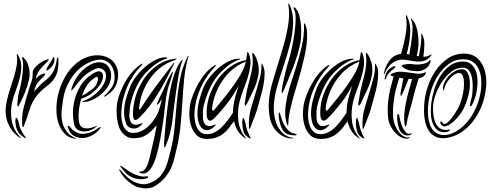

<svg xmlns="http://www.w3.org/2000/svg" viewBox="-20 -786 2787 1092"><path d="M145 -333Q137 -299 122.5 -261.5Q108 -224 90 -192Q90 -190 87.5 -185.5Q85 -181 81 -181Q79 -181 78.5 -187Q78 -193 79 -195Q79 -211 83 -237.5Q87 -264 93 -281Q95 -287 99.5 -310Q104 -333 107.5 -361.5Q111 -390 111.5 -416.5Q112 -443 105 -456V-460Q109 -463 114 -458Q127 -447 134.5 -431Q142 -415 145.5 -397.5Q149 -380 148.5 -363Q148 -346 145 -333ZM184 -337Q195 -351 205 -357Q215 -363 225 -367Q226 -367 230 -368Q234 -369 236 -366Q238 -363 235 -359Q232 -355 230 -353Q223 -346 214.5 -337.5Q206 -329 199 -321Q189 -310 183 -295.5Q177 -281 174 -266Q191 -284 206.5 -300Q222 -316 240 -330Q263 -347 280 -374Q297 -401 304 -453Q306 -458 309 -459Q312 -460 312 -452Q315 -394 300 -360Q285 -326 255 -303Q239 -291 223 -277Q207 -263 192.5 -246Q178 -229 166 -206Q154 -183 145 -153Q138 -130 131 -109.5Q124 -89 116 -70Q114 -63 110 -63Q107 -64 107 -73Q102 -121 113.5 -168.5Q125 -216 141 -267Q148 -292 157.5 -317Q167 -342 166 -374Q166 -385 175 -397Q184 -409 197 -419.5Q210 -430 224 -437.5Q238 -445 248 -448Q257 -451 257 -447Q257 -443 251 -437Q230 -418 208.5 -392Q187 -366 184 -337ZM97 -1Q96 0 95.5 -0.5Q95 -1 90 -4Q60 -26 43 -52Q26 -78 18.5 -105.5Q11 -133 12 -160.5Q13 -188 19 -214Q27 -249 38.5 -283.5Q50 -318 60 -350.5Q70 -383 75 -414.5Q80 -446 75 -475Q75 -477 78 -478Q79 -478 80 -476.5Q81 -475 82 -474Q101 -442 101 -408.5Q101 -375 92 -340.5Q83 -306 69.5 -270.5Q56 -235 48 -199Q38 -153 46.5 -101Q55 -49 93 -8Q95 -5 97 -4Q99 -3 97 -1ZM127 0Q125 0 123 -1L119 -3Q105 -12 94 -22.5Q83 -33 75 -53Q72 -60 70 -71.5Q68 -83 67.5 -93Q67 -103 68.5 -110Q70 -117 74 -116Q77 -116 80.5 -108Q84 -100 86 -92Q88 -81 90.5 -71Q93 -61 97 -53Q108 -28 126 -5Q128 0 127 0ZM290 -449Q290 -428 278 -412Q266 -396 249 -385Q246 -383 245 -385.5Q244 -388 244 -389Q244 -395 249 -403.5Q254 -412 260.5 -421.5Q267 -431 273 -441Q279 -451 281 -459Q284 -464 287 -459Q290 -454 290 -449Z M596 -408Q604 -398 608.5 -383Q613 -368 612 -350.5Q611 -333 604 -314Q597 -295 582 -277Q553 -243 518.5 -224.5Q484 -206 456 -206Q439 -206 456 -212Q465 -215 477.5 -221.5Q490 -228 504 -237.5Q518 -247 532.5 -260Q547 -273 559 -290Q579 -318 582.5 -344.5Q586 -371 572 -385Q560 -397 544 -398.5Q528 -400 496 -381Q467 -364 444 -339Q421 -314 401 -286Q390 -272 386.5 -272Q383 -272 389 -290Q401 -325 422.5 -355Q444 -385 474 -406Q496 -421 514.5 -427Q533 -433 548.5 -432Q564 -431 576 -424.5Q588 -418 596 -408ZM650 -338Q646 -314 637.5 -297.5Q629 -281 618.5 -269.5Q608 -258 597.5 -251Q587 -244 579 -238Q575 -235 573 -237Q571 -239 576 -244Q594 -259 612.5 -284.5Q631 -310 632 -341Q632 -394 606 -422Q580 -450 541 -446.5Q502 -443 460 -416Q433 -399 412.5 -376.5Q392 -354 377 -328.5Q362 -303 352.5 -276Q343 -249 339 -222Q335 -196 331.5 -166Q328 -136 331.5 -107Q335 -78 350 -51.5Q365 -25 397 -6Q402 -3 407.5 -2Q413 -1 413 0Q413 2 408 2.5Q403 3 397 1Q372 -4 354.5 -19.5Q337 -35 326 -55Q315 -75 309 -97Q303 -119 302 -137Q296 -216 324 -293Q330 -309 339.5 -329Q349 -349 363 -369.5Q377 -390 396 -409.5Q415 -429 439 -444Q462 -458 487 -465Q512 -472 537 -471.5Q562 -471 584 -462.5Q606 -454 623 -437Q638 -421 646.5 -396Q655 -371 650 -338ZM559 -374Q571 -360 562 -330.5Q553 -301 520 -271Q502 -254 485 -243.5Q468 -233 442 -225Q431 -187 428 -150Q425 -113 430 -90Q431 -81 436.5 -72.5Q442 -64 452.5 -59.5Q463 -55 480 -56Q497 -57 522 -67Q529 -70 530.5 -68.5Q532 -67 524 -62Q506 -48 486 -42.5Q466 -37 448.5 -39Q431 -41 418.5 -51Q406 -61 402 -78Q394 -113 395 -151Q396 -189 406.5 -226Q417 -263 436.5 -295.5Q456 -328 485 -351Q539 -394 559 -374ZM549 -55Q542 -45 531.5 -35.5Q521 -26 507.5 -18.5Q494 -11 479.5 -6Q465 -1 450 -1Q424 -1 401.5 -12.5Q379 -24 367 -59Q365 -63 365 -66.5Q365 -70 367 -70Q371 -72 375 -67.5Q379 -63 383 -58Q394 -45 411.5 -35Q429 -25 445 -25Q475 -25 497 -34Q519 -43 539 -58Q544 -61 550.5 -64Q557 -67 549 -55ZM535 -347Q531 -355 506 -334Q483 -316 469.5 -292.5Q456 -269 446 -241Q465 -250 481 -261.5Q497 -273 511 -284Q526 -297 533 -318Q540 -339 535 -347Z M1018 -447Q1016 -448 1013.5 -444Q1011 -440 1009 -438Q994 -419 982 -391Q970 -363 961.5 -332Q953 -301 947.5 -270Q942 -239 938 -215Q933 -181 929.5 -150.5Q926 -120 923 -91Q920 -62 918 -32.5Q916 -3 913 28Q914 29 914 33.5Q914 38 914 42.5Q914 47 914 50.5Q914 54 916 54Q917 54 919 50.5Q921 47 923 43Q925 39 926 35Q927 31 927 31Q938 7 946 -25Q954 -57 959 -89Q960 -97 963 -122Q966 -147 970 -180Q974 -213 979.5 -251.5Q985 -290 990.5 -325.5Q996 -361 1002.5 -390Q1009 -419 1015 -434Q1016 -438 1017 -440Q1018 -442 1018 -444ZM985 -451Q985 -452 978 -452Q975 -452 972 -451Q934 -447 902 -430.5Q870 -414 843.5 -389.5Q817 -365 796.5 -334Q776 -303 763 -270Q749 -236 742 -198Q735 -160 737 -127Q740 -84 775 -119Q805 -149 831.5 -184Q858 -219 881.5 -258Q905 -297 926 -337.5Q947 -378 968 -419Q972 -427 971 -427Q969 -429 966.5 -427Q964 -425 964 -423Q910 -354 863.5 -291Q817 -228 778 -166Q773 -161 771.5 -163Q770 -165 771 -170Q773 -193 778.5 -217.5Q784 -242 794 -267Q818 -328 863 -375Q908 -422 976 -445Q985 -449 985 -451ZM931 -458Q930 -460 926.5 -460Q923 -460 920 -460Q892 -460 861.5 -444Q831 -428 803 -403.5Q775 -379 753 -349.5Q731 -320 720 -293Q706 -257 696.5 -223.5Q687 -190 686 -156Q685 -138 687.5 -121Q690 -104 697 -84Q701 -72 710.5 -65Q720 -58 730.5 -56Q741 -54 752 -56Q763 -58 771 -64Q772 -65 775.5 -68Q779 -71 782.5 -74.5Q786 -78 788.5 -81Q791 -84 790 -86Q789 -88 780.5 -83.5Q772 -79 766 -78Q745 -74 734.5 -81Q724 -88 719.5 -101.5Q715 -115 715.5 -131.5Q716 -148 718 -164Q718 -170 720.5 -185Q723 -200 729 -221.5Q735 -243 745.5 -269Q756 -295 771 -321Q786 -347 806.5 -369Q827 -391 848 -408Q869 -425 888.5 -436Q908 -447 922 -451Q929 -453 930 -454.5Q931 -456 931 -458ZM1052 -469Q1049 -469 1047 -465Q1046 -463 1045 -460Q1015 -398 1003 -332.5Q991 -267 985 -199Q979 -131 973 -62Q967 7 949 76Q943 98 937 122Q931 146 921 169Q911 192 894.5 212.5Q878 233 850 247Q818 264 791 261.5Q764 259 741 247Q718 235 699 216.5Q680 198 666 183Q664 181 662 178.5Q660 176 659 177Q657 178 658.5 181.5Q660 185 661 187Q684 230 731 262Q742 270 758 276Q774 282 792.5 284.5Q811 287 830.5 283.5Q850 280 868 268Q901 246 920.5 221.5Q940 197 952 171.5Q964 146 970.5 119Q977 92 983 66Q1000 -2 1006.5 -69.5Q1013 -137 1017 -203Q1021 -269 1027 -333.5Q1033 -398 1050 -459Q1052 -463 1052 -465ZM934 -278Q939 -299 947.5 -321.5Q956 -344 961 -366Q961 -368 962.5 -373Q964 -378 963 -378Q961 -379 957 -373Q953 -367 953 -366Q939 -343 928 -317.5Q917 -292 908 -271Q906 -266 899.5 -254Q893 -242 886.5 -228.5Q880 -215 875.5 -203.5Q871 -192 874 -190Q876 -190 880 -194.5Q884 -199 886 -201Q889 -206 893 -211.5Q897 -217 901 -222Q895 -197 890.5 -180.5Q886 -164 881 -151Q876 -138 869.5 -126.5Q863 -115 852 -100Q844 -89 832.5 -76.5Q821 -64 806.5 -53.5Q792 -43 775 -36.5Q758 -30 739 -30Q715 -30 701 -42.5Q687 -55 680 -73.5Q673 -92 671 -113Q669 -134 670 -152Q674 -224 703.5 -292.5Q733 -361 786 -415Q786 -416 789 -419Q792 -422 792 -423Q790 -425 787 -423L783 -421Q765 -410 745.5 -391Q726 -372 708.5 -346.5Q691 -321 676.5 -290Q662 -259 652 -226Q647 -209 644.5 -185.5Q642 -162 643.5 -136.5Q645 -111 650.5 -85.5Q656 -60 668.5 -40.5Q681 -21 700.5 -9.5Q720 2 749 0Q778 -2 795.5 -10Q813 -18 824 -27Q838 -38 849 -50Q860 -62 871 -73Q865 -38 859.5 -13.5Q854 11 849 33Q842 63 836 90.5Q830 118 823 139Q816 160 807 173.5Q798 187 786 189Q772 189 772 192Q771 195 776 197Q781 199 786 200Q801 203 814.5 195Q828 187 838.5 171.5Q849 156 857.5 135Q866 114 872 92Q884 46 892 2.5Q900 -41 907 -89Q914 -136 918.5 -183Q923 -230 934 -278ZM822 218Q820 216 816.5 216.5Q813 217 812 217Q795 220 778.5 216Q762 212 745 205Q726 197 710 185.5Q694 174 674 161Q672 159 668 157Q664 155 664 157Q663 158 665.5 162Q668 166 670 168Q683 185 697.5 200Q712 215 735 224Q750 230 766 232Q782 234 795.5 232.5Q809 231 817 227Q825 223 822 218Z M1448 -352Q1440 -312 1421 -272Q1402 -232 1385 -197Q1384 -195 1380.5 -190Q1377 -185 1375 -185Q1372 -186 1372 -191.5Q1372 -197 1372 -199Q1373 -208 1375.5 -220.5Q1378 -233 1380 -246.5Q1382 -260 1384.5 -272.5Q1387 -285 1390 -295Q1399 -329 1405 -353.5Q1411 -378 1414 -398Q1417 -418 1417.5 -436Q1418 -454 1415 -475Q1414 -483 1416 -485Q1418 -486 1421 -483Q1424 -480 1426 -477Q1443 -450 1449 -417.5Q1455 -385 1448 -352ZM1472 -419Q1485 -400 1485 -369Q1485 -338 1479 -305.5Q1473 -273 1464 -243Q1455 -213 1451 -195Q1443 -160 1429 -125Q1415 -90 1405 -63Q1404 -60 1402 -56.5Q1400 -53 1398 -53Q1396 -53 1396 -57Q1396 -61 1396 -64Q1393 -119 1408 -171.5Q1423 -224 1440 -278Q1450 -311 1459 -345.5Q1468 -380 1467 -421Q1467 -425 1468 -425ZM1378 -436Q1317 -411 1274.5 -364.5Q1232 -318 1209 -260Q1199 -234 1194 -213.5Q1189 -193 1186 -169Q1185 -164 1189 -159Q1193 -154 1197 -159Q1215 -181 1243 -215Q1271 -249 1299 -287Q1327 -325 1349.5 -364Q1372 -403 1378 -436ZM1311 -97Q1296 -76 1282 -58Q1268 -40 1251 -26.5Q1234 -13 1213 -5Q1192 3 1165 4Q1120 6 1096.5 -19Q1073 -44 1064 -80Q1055 -116 1057.5 -154.5Q1060 -193 1068 -218Q1079 -253 1094.5 -284.5Q1110 -316 1127.5 -341.5Q1145 -367 1163.5 -385.5Q1182 -404 1200 -414Q1201 -414 1204.5 -416Q1208 -418 1208 -415Q1209 -415 1207 -412Q1205 -409 1203 -407Q1151 -353 1120.5 -285Q1090 -217 1086 -145Q1085 -127 1087.5 -106Q1090 -85 1097.5 -66.5Q1105 -48 1119 -35.5Q1133 -23 1157 -23Q1176 -23 1192 -29.5Q1208 -36 1222 -46.5Q1236 -57 1247.5 -69.5Q1259 -82 1268 -93Q1288 -118 1305 -145Q1305 -165 1307.5 -184Q1310 -203 1315 -222Q1318 -236 1320.5 -244.5Q1323 -253 1325.5 -260.5Q1328 -268 1330.5 -276.5Q1333 -285 1338 -299Q1322 -271 1306.5 -246.5Q1291 -222 1273.5 -199.5Q1256 -177 1237.5 -155.5Q1219 -134 1197 -112Q1180 -95 1169 -101Q1158 -107 1156 -129Q1154 -163 1159.5 -195Q1165 -227 1179 -262Q1192 -294 1211.5 -324Q1231 -354 1256.5 -378.5Q1282 -403 1313 -420.5Q1344 -438 1379 -444Q1381 -455 1382.5 -463Q1384 -471 1385 -479Q1387 -490 1387 -490Q1389 -491 1391.5 -488Q1394 -485 1396 -480Q1408 -447 1404 -414Q1400 -381 1389.5 -347Q1379 -313 1365 -277.5Q1351 -242 1342 -206Q1330 -155 1335.5 -100.5Q1341 -46 1378 -2Q1381 2 1381 2Q1380 3 1375 0Q1346 -18 1331.5 -43.5Q1317 -69 1311 -97ZM1346 -451Q1348 -449 1345.5 -448Q1343 -447 1335 -445Q1322 -441 1303.5 -430Q1285 -419 1264.5 -402Q1244 -385 1224 -362.5Q1204 -340 1189 -314Q1174 -287 1163.5 -261Q1153 -235 1146.5 -213.5Q1140 -192 1137 -176.5Q1134 -161 1134 -155Q1134 -140 1134 -123.5Q1134 -107 1138 -94Q1142 -81 1152 -74Q1162 -67 1182 -70Q1183 -70 1187 -71.5Q1191 -73 1195 -74.5Q1199 -76 1202.5 -77Q1206 -78 1207 -78Q1208 -76 1205.5 -73Q1203 -70 1199 -66.5Q1195 -63 1191.5 -60Q1188 -57 1187 -56Q1162 -41 1145 -47Q1128 -53 1118.5 -69.5Q1109 -86 1105.5 -108.5Q1102 -131 1103 -149Q1105 -184 1114 -218.5Q1123 -253 1137 -288Q1148 -315 1170 -343.5Q1192 -372 1219.5 -396Q1247 -420 1277 -435.5Q1307 -451 1335 -452Q1345 -452 1346 -451ZM1405 -2Q1407 1 1406 2Q1403 2 1398 0Q1395 -2 1382 -12Q1369 -22 1363 -44Q1361 -52 1359.5 -64.5Q1358 -77 1358 -88Q1358 -99 1359.5 -107Q1361 -115 1364 -115Q1367 -115 1370.5 -103Q1374 -91 1375 -88Q1378 -74 1380.5 -63.5Q1383 -53 1386 -44Q1390 -33 1396.5 -19Q1403 -5 1405 -2Z M1684 -521Q1690 -543 1692 -574.5Q1694 -606 1692 -637.5Q1690 -669 1682.5 -697Q1675 -725 1660 -740Q1654 -746 1650.5 -744Q1647 -742 1652 -734Q1662 -716 1661.5 -678.5Q1661 -641 1655 -597Q1649 -553 1639 -509Q1629 -465 1619 -432Q1614 -418 1609 -397Q1604 -376 1598.5 -354.5Q1593 -333 1589 -312.5Q1585 -292 1583 -278Q1583 -275 1582 -266.5Q1581 -258 1584 -256Q1586 -256 1590 -264.5Q1594 -273 1595 -275Q1619 -331 1644 -394.5Q1669 -458 1684 -521ZM1661 -277Q1666 -295 1675 -324Q1684 -353 1693 -387.5Q1702 -422 1710.5 -459.5Q1719 -497 1723.5 -532.5Q1728 -568 1726.5 -598Q1725 -628 1716 -647Q1715 -650 1712 -653Q1709 -656 1709 -648Q1711 -584 1696 -520Q1681 -456 1664 -404Q1651 -363 1637.5 -322Q1624 -281 1614.5 -240.5Q1605 -200 1602.5 -161Q1600 -122 1610 -86Q1614 -73 1617 -73Q1620 -74 1620 -86Q1620 -104 1623.5 -126.5Q1627 -149 1633 -174Q1639 -199 1646 -225.5Q1653 -252 1661 -277ZM1642 -3Q1607 -7 1579.5 -38Q1552 -69 1543 -114Q1534 -157 1538.5 -201.5Q1543 -246 1554 -285Q1570 -345 1592 -408.5Q1614 -472 1629.5 -534Q1645 -596 1647 -653.5Q1649 -711 1627 -759Q1625 -760 1624 -763.5Q1623 -767 1621 -766Q1618 -766 1620 -759Q1628 -713 1621 -659.5Q1614 -606 1598.5 -548.5Q1583 -491 1563.5 -430Q1544 -369 1527 -308Q1514 -263 1509.5 -212.5Q1505 -162 1516 -111Q1522 -85 1534.5 -64Q1547 -43 1564 -28.5Q1581 -14 1601 -6Q1621 2 1642 1H1645Q1646 1 1648 0Q1648 -3 1642 -3ZM1612 -53Q1594 -74 1583 -107Q1582 -110 1580 -116.5Q1578 -123 1576 -129.5Q1574 -136 1572 -141.5Q1570 -147 1569 -147Q1565 -147 1565 -134Q1565 -121 1568 -104Q1571 -87 1577 -69.5Q1583 -52 1591 -42Q1607 -24 1623.5 -20Q1640 -16 1657 -16Q1663 -16 1666.5 -19.5Q1670 -23 1661 -25Q1632 -28 1612 -53Z M2094 -352Q2086 -312 2067 -272Q2048 -232 2031 -197Q2030 -195 2026.5 -190Q2023 -185 2021 -185Q2018 -186 2018 -191.5Q2018 -197 2018 -199Q2019 -208 2021.5 -220.5Q2024 -233 2026 -246.5Q2028 -260 2030.5 -272.5Q2033 -285 2036 -295Q2045 -329 2051 -353.5Q2057 -378 2060 -398Q2063 -418 2063.5 -436Q2064 -454 2061 -475Q2060 -483 2062 -485Q2064 -486 2067 -483Q2070 -480 2072 -477Q2089 -450 2095 -417.5Q2101 -385 2094 -352ZM2118 -419Q2131 -400 2131 -369Q2131 -338 2125 -305.5Q2119 -273 2110 -243Q2101 -213 2097 -195Q2089 -160 2075 -125Q2061 -90 2051 -63Q2050 -60 2048 -56.5Q2046 -53 2044 -53Q2042 -53 2042 -57Q2042 -61 2042 -64Q2039 -119 2054 -171.5Q2069 -224 2086 -278Q2096 -311 2105 -345.5Q2114 -380 2113 -421Q2113 -425 2114 -425ZM2024 -436Q1963 -411 1920.5 -364.5Q1878 -318 1855 -260Q1845 -234 1840 -213.5Q1835 -193 1832 -169Q1831 -164 1835 -159Q1839 -154 1843 -159Q1861 -181 1889 -215Q1917 -249 1945 -287Q1973 -325 1995.5 -364Q2018 -403 2024 -436ZM1957 -97Q1942 -76 1928 -58Q1914 -40 1897 -26.5Q1880 -13 1859 -5Q1838 3 1811 4Q1766 6 1742.5 -19Q1719 -44 1710 -80Q1701 -116 1703.5 -154.5Q1706 -193 1714 -218Q1725 -253 1740.5 -284.5Q1756 -316 1773.5 -341.5Q1791 -367 1809.5 -385.5Q1828 -404 1846 -414Q1847 -414 1850.5 -416Q1854 -418 1854 -415Q1855 -415 1853 -412Q1851 -409 1849 -407Q1797 -353 1766.5 -285Q1736 -217 1732 -145Q1731 -127 1733.5 -106Q1736 -85 1743.5 -66.5Q1751 -48 1765 -35.5Q1779 -23 1803 -23Q1822 -23 1838 -29.5Q1854 -36 1868 -46.5Q1882 -57 1893.5 -69.5Q1905 -82 1914 -93Q1934 -118 1951 -145Q1951 -165 1953.5 -184Q1956 -203 1961 -222Q1964 -236 1966.5 -244.5Q1969 -253 1971.5 -260.5Q1974 -268 1976.5 -276.5Q1979 -285 1984 -299Q1968 -271 1952.5 -246.5Q1937 -222 1919.5 -199.5Q1902 -177 1883.5 -155.5Q1865 -134 1843 -112Q1826 -95 1815 -101Q1804 -107 1802 -129Q1800 -163 1805.5 -195Q1811 -227 1825 -262Q1838 -294 1857.5 -324Q1877 -354 1902.5 -378.5Q1928 -403 1959 -420.5Q1990 -438 2025 -444Q2027 -455 2028.5 -463Q2030 -471 2031 -479Q2033 -490 2033 -490Q2035 -491 2037.5 -488Q2040 -485 2042 -480Q2054 -447 2050 -414Q2046 -381 2035.5 -347Q2025 -313 2011 -277.5Q1997 -242 1988 -206Q1976 -155 1981.5 -100.5Q1987 -46 2024 -2Q2027 2 2027 2Q2026 3 2021 0Q1992 -18 1977.5 -43.5Q1963 -69 1957 -97ZM1992 -451Q1994 -449 1991.5 -448Q1989 -447 1981 -445Q1968 -441 1949.5 -430Q1931 -419 1910.5 -402Q1890 -385 1870 -362.5Q1850 -340 1835 -314Q1820 -287 1809.5 -261Q1799 -235 1792.5 -213.5Q1786 -192 1783 -176.5Q1780 -161 1780 -155Q1780 -140 1780 -123.5Q1780 -107 1784 -94Q1788 -81 1798 -74Q1808 -67 1828 -70Q1829 -70 1833 -71.5Q1837 -73 1841 -74.5Q1845 -76 1848.5 -77Q1852 -78 1853 -78Q1854 -76 1851.5 -73Q1849 -70 1845 -66.5Q1841 -63 1837.5 -60Q1834 -57 1833 -56Q1808 -41 1791 -47Q1774 -53 1764.5 -69.5Q1755 -86 1751.5 -108.5Q1748 -131 1749 -149Q1751 -184 1760 -218.5Q1769 -253 1783 -288Q1794 -315 1816 -343.5Q1838 -372 1865.5 -396Q1893 -420 1923 -435.5Q1953 -451 1981 -452Q1991 -452 1992 -451ZM2051 -2Q2053 1 2052 2Q2049 2 2044 0Q2041 -2 2028 -12Q2015 -22 2009 -44Q2007 -52 2005.5 -64.5Q2004 -77 2004 -88Q2004 -99 2005.5 -107Q2007 -115 2010 -115Q2013 -115 2016.5 -103Q2020 -91 2021 -88Q2024 -74 2026.5 -63.5Q2029 -53 2032 -44Q2036 -33 2042.5 -19Q2049 -5 2051 -2Z M2428 -444Q2429 -443 2429 -439.5Q2429 -436 2428 -434Q2419 -405 2397 -393Q2375 -381 2358 -381Q2337 -381 2315 -384.5Q2293 -388 2273 -403Q2271 -405 2268 -407Q2265 -409 2265 -411Q2265 -414 2268 -415.5Q2271 -417 2273 -418Q2282 -420 2296.5 -421.5Q2311 -423 2325 -421Q2335 -419 2349 -419Q2363 -419 2377.5 -421Q2392 -423 2404 -427.5Q2416 -432 2422 -441Q2425 -445 2428 -444ZM2435 -475 2432 -470Q2415 -448 2396 -441.5Q2377 -435 2356 -436Q2335 -437 2313.5 -441.5Q2292 -446 2271 -447Q2243 -448 2215 -430Q2187 -412 2167 -367Q2164 -361 2163 -364.5Q2162 -368 2163 -371Q2171 -401 2182 -421Q2193 -441 2205.5 -453.5Q2218 -466 2232 -472Q2246 -478 2261 -480Q2278 -537 2287.5 -591.5Q2297 -646 2289 -695Q2289 -699 2289 -699Q2291 -700 2293 -698Q2295 -696 2295 -695Q2317 -647 2313 -592.5Q2309 -538 2293 -478Q2298 -477 2301 -477Q2304 -477 2308 -477Q2313 -503 2317.5 -532.5Q2322 -562 2324.5 -589Q2327 -616 2326 -638Q2325 -660 2319 -671Q2316 -680 2319 -680Q2321 -680 2322 -678Q2323 -676 2325 -674Q2339 -660 2347 -636Q2355 -612 2358 -585Q2361 -558 2360 -531.5Q2359 -505 2354 -485L2350 -469Q2353 -467 2356 -467Q2359 -467 2362 -466Q2368 -496 2372.5 -526Q2377 -556 2376 -589Q2376 -596 2377 -596Q2379 -596 2380 -593Q2381 -590 2382 -588Q2394 -566 2393.5 -533Q2393 -500 2388 -463Q2410 -463 2430 -475Q2435 -478 2435 -475ZM2228 -407Q2228 -402 2222.5 -397Q2217 -392 2214 -390Q2209 -386 2202.5 -380.5Q2196 -375 2191 -369Q2186 -361 2181.5 -355Q2177 -349 2174 -338Q2173 -336 2171.5 -334.5Q2170 -333 2169 -334Q2166 -337 2169 -347Q2173 -362 2177 -371.5Q2181 -381 2192 -392Q2196 -396 2202 -400Q2208 -404 2214 -407Q2220 -410 2224 -410Q2228 -410 2228 -407ZM2306 -5Q2311 -7 2310 -4Q2309 -1 2307 0Q2289 6 2269 -2Q2249 -10 2232 -27Q2215 -44 2203 -66.5Q2191 -89 2188 -111Q2183 -158 2187 -202Q2191 -246 2202 -289L2219 -352Q2213 -352 2207 -355Q2200 -357 2200 -360Q2200 -362 2207 -366Q2235 -380 2263.5 -378Q2292 -376 2321 -371Q2339 -368 2357.5 -366.5Q2376 -365 2398 -374Q2400 -376 2402 -375Q2404 -373 2401 -368Q2395 -355 2384 -349Q2373 -343 2361 -340Q2353 -314 2347 -293.5Q2341 -273 2337 -259Q2326 -211 2311.5 -161.5Q2297 -112 2292 -78Q2290 -67 2288 -66Q2286 -65 2284 -70Q2282 -75 2281 -78Q2277 -107 2279.5 -138.5Q2282 -170 2289 -203Q2296 -236 2305 -269.5Q2314 -303 2324 -337Q2319 -337 2314 -337Q2309 -337 2304 -338Q2296 -317 2287.5 -296.5Q2279 -276 2271 -258Q2270 -256 2266.5 -248.5Q2263 -241 2261 -241Q2257 -242 2258 -250.5Q2259 -259 2259 -262Q2261 -277 2265.5 -297Q2270 -317 2274 -340Q2269 -341 2263 -341.5Q2257 -342 2251 -344Q2245 -324 2239.5 -305Q2234 -286 2229 -267Q2221 -232 2217 -192.5Q2213 -153 2217 -111Q2219 -92 2227.5 -72Q2236 -52 2248 -36Q2260 -20 2275.5 -11Q2291 -2 2306 -5ZM2315 -27Q2320 -31 2321 -27.5Q2322 -24 2317 -21Q2313 -18 2306.5 -16.5Q2300 -15 2292 -16Q2284 -17 2275 -22Q2266 -27 2258 -38Q2251 -47 2246.5 -64Q2242 -81 2240 -97.5Q2238 -114 2239 -126Q2240 -138 2244 -138Q2249 -138 2251.5 -124Q2254 -110 2256 -101Q2260 -85 2267 -68Q2274 -51 2282 -41Q2292 -28 2300 -25.5Q2308 -23 2315 -27Z M2716 -277Q2719 -304 2717 -334Q2715 -364 2704.5 -389.5Q2694 -415 2672.5 -432Q2651 -449 2616 -449Q2569 -449 2534 -423.5Q2499 -398 2474 -360.5Q2449 -323 2435 -280.5Q2421 -238 2417 -203Q2411 -155 2415.5 -120Q2420 -85 2432 -62.5Q2444 -40 2462.5 -29Q2481 -18 2503 -18Q2534 -17 2568.5 -35.5Q2603 -54 2633 -87.5Q2663 -121 2685.5 -169.5Q2708 -218 2716 -277ZM2394 -208Q2398 -248 2414 -296Q2430 -344 2458.5 -385Q2487 -426 2527 -453.5Q2567 -481 2620 -481Q2660 -481 2686 -462Q2712 -443 2726 -413.5Q2740 -384 2744 -349.5Q2748 -315 2744 -284Q2735 -212 2709 -159Q2683 -106 2648 -70.5Q2613 -35 2574 -17.5Q2535 0 2499 0Q2472 0 2450.5 -12Q2429 -24 2414.5 -49.5Q2400 -75 2394.5 -114.5Q2389 -154 2394 -208ZM2506 -67Q2501 -67 2496 -70.5Q2491 -74 2488 -79Q2485 -84 2484 -89Q2483 -94 2488 -96Q2491 -97 2496 -89Q2501 -81 2507 -81Q2517 -81 2530.5 -94Q2544 -107 2556.5 -124.5Q2569 -142 2578.5 -159Q2588 -176 2592 -184Q2596 -192 2600 -204.5Q2604 -217 2607.5 -230Q2611 -243 2613.5 -255.5Q2616 -268 2617 -277Q2622 -322 2615 -346.5Q2608 -371 2592 -371Q2580 -371 2567 -363.5Q2554 -356 2542.5 -344Q2531 -332 2522 -317.5Q2513 -303 2509 -288Q2504 -271 2502 -271Q2499 -271 2499 -288Q2502 -307 2512 -325.5Q2522 -344 2537 -358.5Q2552 -373 2570 -382.5Q2588 -392 2607 -392Q2626 -392 2635.5 -378.5Q2645 -365 2649 -345.5Q2653 -326 2652.5 -305.5Q2652 -285 2650 -273Q2646 -246 2637.5 -220.5Q2629 -195 2617 -169Q2611 -157 2599 -139.5Q2587 -122 2571.5 -106Q2556 -90 2538.5 -78.5Q2521 -67 2506 -67ZM2538 -48Q2539 -42 2528.5 -38Q2518 -34 2507 -34Q2476 -35 2459.5 -54Q2443 -73 2436.5 -99Q2430 -125 2430.5 -153Q2431 -181 2433 -200Q2437 -233 2449 -274Q2461 -315 2483 -351Q2505 -387 2537 -411.5Q2569 -436 2613 -436Q2642 -436 2659.5 -421Q2677 -406 2685.5 -384Q2694 -362 2695.5 -336.5Q2697 -311 2694 -290Q2692 -267 2687 -248Q2682 -229 2673 -206Q2670 -199 2665 -190Q2660 -181 2654 -182Q2651 -183 2652.5 -190Q2654 -197 2656.5 -207.5Q2659 -218 2662 -229.5Q2665 -241 2666 -251Q2668 -268 2668.5 -293.5Q2669 -319 2664.5 -343Q2660 -367 2648 -384Q2636 -401 2612 -401Q2577 -401 2547.5 -378.5Q2518 -356 2496 -323.5Q2474 -291 2460.5 -255.5Q2447 -220 2444 -193Q2442 -177 2443 -153Q2444 -129 2450.5 -105.5Q2457 -82 2472 -65Q2487 -48 2513 -47Q2521 -46 2528.5 -48.5Q2536 -51 2538 -48Z"/></svg>

Font: mr_AkronimG
Style: Regular
Weight: 400
Version: Version 1.002 April 14, 2020